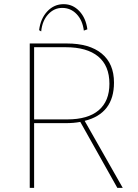

<svg xmlns="http://www.w3.org/2000/svg" viewBox="-20 -903 664 923"><path d="M178 -752 168 -758Q175 -814 207.5 -848.5Q240 -883 286 -883Q330 -883 361.5 -849.5Q393 -816 400 -762L383 -756Q377 -805 348.5 -835Q320 -865 279 -865Q240 -865 211.5 -834Q183 -803 178 -752ZM123 0V-694H301Q410 -694 469 -645.5Q528 -597 528 -506Q528 -357 387 -322L570 0H544L366 -317Q335 -311 296 -311H144V0ZM296 -676H144V-329H303Q403 -329 454.5 -373Q506 -417 506 -500Q506 -587 452 -631.5Q398 -676 296 -676Z"/></svg>

Font: Cantarell Thin
Style: Regular
Weight: 100
Designer: Dave Crossland, Nikolaus Waxweiler, Florian Fecher, Jacques Le Bailly, Eben Sorkin, Alexei Vanyashin, Alexios Zavras, Em
Version: Version 0.303